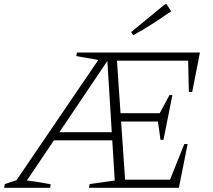

<svg xmlns="http://www.w3.org/2000/svg" viewBox="-28 -901 1020 921"><path d="M33 -10 461 -639H531L574 -10H524L486 -625H498L84 -10ZM-8 0 -5 -18 58 -39Q98 -36 136.5 -30.5Q175 -25 215 -17L213 0ZM213 -228 221 -267H526V-228ZM530 -318V-358H768L761 -318ZM742 -230 727 -337 785 -445H799L756 -230ZM856 -210H872L830 0H399L402 -18L551 -39H810L780 -20ZM931 -649 894 -460H878L874 -630L898 -610H463L338 -632L341 -649ZM611 -732 601 -747 764 -881H771L793 -847Q749 -816 704.5 -787.5Q660 -759 611 -732Z"/></svg>

Font: Piazzolla Thin Thin
Style: Italic
Weight: 250
Italic angle: -11.3°
Version: Version 2.005